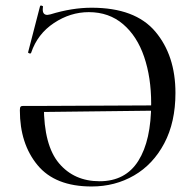

<svg xmlns="http://www.w3.org/2000/svg" viewBox="-20 -664 705 696"><path d="M52 -264Q52 -274 54.5 -277Q57 -280 63 -280H139Q139 -137 194 -72Q249 -7 341 -7Q435 -7 481.5 -81Q528 -155 528 -289Q528 -383 502.5 -458Q477 -533 426 -576.5Q375 -620 302 -620Q235 -620 175.5 -580.5Q116 -541 93 -473Q92 -469 86.5 -470.5Q81 -472 82 -475L125 -641Q126 -645 131 -643.5Q136 -642 136 -640Q135 -636 135 -629Q135 -610 152 -610Q155 -610 163 -612Q241 -636 312 -636Q470 -636 543 -549.5Q616 -463 616 -327Q616 -221 575.5 -144.5Q535 -68 466 -28Q397 12 312 12Q180 12 116 -65.5Q52 -143 52 -264ZM553 -263 128 -258V-280L552 -282Z"/></svg>

Font: Cormorant Garamond Medium
Style: Regular
Weight: 500
Designer: Christian Thalmann (Catharsis Fonts)
Foundry: Catharsis Fonts
Version: Version 4.000